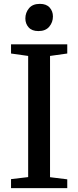

<svg xmlns="http://www.w3.org/2000/svg" viewBox="-20 -972 404 992"><path d="M125.5 -57V-683L37 -695.5V-743H327.5V-695.5L238.5 -683V-56.5L327.5 -45.5V0H37V-46.5ZM178 -811.5Q145 -811.5 128 -830.5Q111 -849.5 111 -876.5Q111 -906.5 129.8 -929.2Q148.5 -952 185.5 -952H186.5Q219.5 -952 236.5 -933Q253.5 -914 253.5 -887Q253.5 -857 234.5 -834.2Q215.5 -811.5 179 -811.5Z"/></svg>

Font: Merriweather 36pt Medium
Style: Regular
Weight: 500
Version: Version 2.100